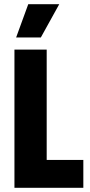

<svg xmlns="http://www.w3.org/2000/svg" viewBox="-20 -897 428 917"><path d="M49 0V-660H203V0ZM79 0V-133H378V0ZM175 -718H57L115 -877H263Z"/></svg>

Font: Bricolage Grotesque 24pt Condensed ExtraBold
Style: Regular
Weight: 800
Width: 3
Designer: Mathieu Triay
Foundry: Atelier Triay
Version: Version 1.001;gftools[0.9.33.dev8+g029e19f]